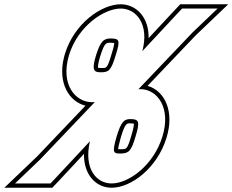

<svg xmlns="http://www.w3.org/2000/svg" viewBox="-153 -807 1087 898"><path d="M391.4 -165C371.4 -94 376.4 -88 411.6 -89C448.4 -90 460.2 -98 480.8 -168C502.5 -239 496.2 -249 459.9 -250C427.9 -251 413.2 -239 391.4 -165ZM368.6 -627C332.4 -628 317.7 -616 296.3 -549C275.3 -480 284.3 -468 320.3 -469H321.2C355.2 -469 367.3 -478 388.5 -550L388.8 -551C410.4 -619 404 -626 368.6 -627ZM413.1 -767C484.3 -766 546.2 -693.8 512.7 -567.8L672.3 -739L698.7 -767H864.6L747.4 -655L494.4 -389.7C497.8 -389.9 501.1 -390 504.4 -390C584.9 -389 647.9 -300 606.5 -168C565.9 -35 450.7 50 370.5 51C297.6 52 237.8 -18 267.6 -146.4L109.6 23L83.2 51H-82.7L34.5 -61L290.5 -329.6C286.1 -329.1 281.8 -328.9 277.5 -329C200.2 -329 128.5 -411 169.7 -549C211.3 -685 334.4 -768 413.1 -767ZM410.7 -159.5C432.4 -233.3 439.7 -230.6 459.4 -230C466.3 -229.8 471.4 -229 473.1 -228.5C473.8 -222.8 471.2 -205 461.6 -173.7C441.3 -104.7 438.8 -109.7 411 -109C406.2 -108.9 402.3 -108.9 399.7 -109.1C399.9 -116.5 403.3 -133.3 410.7 -159.5ZM368.1 -607C374.2 -606.8 378.8 -606.4 381.2 -605.9C381.4 -599.5 378.1 -583.4 369.7 -557L369.3 -555.7C348.2 -483.8 345.5 -489 320.1 -489C311.8 -488.8 307.2 -489.5 305.6 -490.1C304.5 -494.6 305.9 -512 315.4 -543C336.4 -608.7 342.6 -607.7 368.1 -607ZM413.4 -787C322.9 -788.1 194.4 -698.2 150.6 -554.8C149 -549.6 147.7 -544.7 146.4 -539.8C115.9 -417.5 170.7 -331.6 246.8 -312.7L20.3 -75.1L-132.6 71H91.8L124.2 36.7L239.8 -87.3C238.2 12.1 297.3 72 370.7 71C462.7 69.9 582.9 -22.5 625.6 -162.1C664.3 -285.5 617.6 -382.7 537.1 -405.4L761.6 -640.9L914.5 -787H690.1L657.7 -752.7L542 -628.6C544.4 -725.3 484.7 -786 413.4 -787Z"/></svg>

Font: Nordica Plus
Style: NordicaClassicRgCondOblOl
Weight: 500
Version: Version 1.01